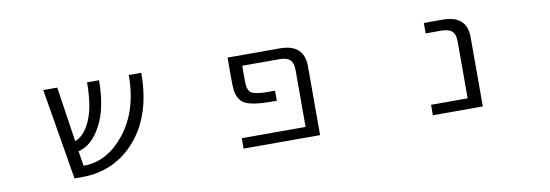

<svg xmlns="http://www.w3.org/2000/svg" viewBox="-46 -800 3091 1079"><g transform="rotate(-10 1500.0 -260.0)"><path d="M782.2 -519.5Q782.2 -281.2 661.6 -140.6Q541 0 350.6 0H309.6L222.7 -519.5H302.7L349.6 -206.1Q403.3 -224.6 438 -303.7Q472.7 -382.8 472.7 -519.5H541Q541 -361.3 488.8 -263.2Q436.5 -165 358.4 -146.5L372.1 -61.5H375Q508.8 -61.5 609.9 -189.9Q710.9 -318.4 710.9 -519.5Z M1572.3 -519.5Q1710 -519.5 1710.9 -394.5V0H1274.4V-59.6H1638.7V-384.8Q1638.7 -425.8 1620.1 -442.9Q1601.6 -460 1557.6 -460H1347.7V-389.6Q1347.7 -363.3 1348.6 -350.1Q1349.6 -336.9 1355.5 -323.2Q1361.3 -309.6 1369.6 -304.7Q1377.9 -299.8 1397.9 -295.4Q1418 -291 1440.9 -290.5Q1463.9 -290 1504.9 -290V-232.4Q1453.1 -232.4 1418.5 -234.4Q1383.8 -236.3 1356.4 -243.2Q1329.1 -250 1314.5 -260.7Q1299.8 -271.5 1290 -290Q1280.3 -308.6 1277.3 -331.1Q1274.4 -353.5 1274.4 -389.6V-519.5Z M2563.5 -384.8Q2563.5 -425.8 2544.4 -442.9Q2525.4 -460 2481.4 -460H2394.5V-519.5H2502Q2639.6 -519.5 2639.6 -394.5V0H2354.5V-59.6H2563.5Z"/></g></svg>

Font: GenEi Gothic M SemiLight
Style: Regular
Weight: 350
Designer: o_tamon (Modified); [Source Han Sans]
Ryoko NISHIZUKA  (kana & ideographs); Paul D. Hunt (Latin, Greek & Cyrillic); Wenl
Version: Version 1.1a;Original Version 1.004